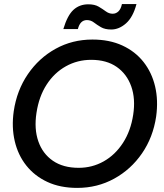

<svg xmlns="http://www.w3.org/2000/svg" viewBox="-20 -905 800 937"><path d="M357 12Q274 12 211.5 -17Q149 -46 108.5 -97Q68 -148 52 -216Q36 -284 47 -362Q62 -464 116 -543Q170 -622 251.5 -667Q333 -712 431 -712Q514 -712 577 -683Q640 -654 680.5 -602.5Q721 -551 737 -483Q753 -415 742 -336Q727 -235 673 -156.5Q619 -78 537 -33Q455 12 357 12ZM364 -86Q430 -86 486 -117.5Q542 -149 580 -207.5Q618 -266 630 -345Q642 -423 620.5 -483.5Q599 -544 549.5 -578.5Q500 -613 425 -613Q358 -613 301.5 -581.5Q245 -550 207.5 -492Q170 -434 158 -354Q146 -276 167 -215.5Q188 -155 238 -120.5Q288 -86 364 -86ZM523 -761Q492 -761 472.5 -772.5Q453 -784 438 -795.5Q423 -807 404 -807Q371 -807 360 -763H289Q309 -830 338.5 -857Q368 -884 411 -884Q442 -884 461.5 -872.5Q481 -861 496.5 -849.5Q512 -838 530 -838Q546 -838 558 -849.5Q570 -861 575 -885H646Q629 -821 595 -791Q561 -761 523 -761Z"/></svg>

Font: Host Grotesk Medium
Style: Italic
Weight: 500
Italic angle: -8°
Designer: Doğukan Karapınar based on Poppins by Indian Type Foundry, Jonny Pinhorn
Foundry: Element Type
Version: Version 1.001; ttfautohint (v1.8.4.7-5d5b)